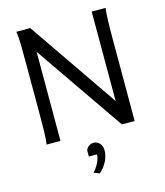

<svg xmlns="http://www.w3.org/2000/svg" viewBox="-137 -816 1006 1172"><g transform="rotate(-15 366.0 -229.5)"><path d="M166 -562.5V0H78.1Q83.5 -29.3 84.5 -84.7Q85.4 -140.1 85.4 -212.4V-500.5Q85.4 -572.8 84.5 -628.2Q83.5 -683.6 78.1 -712.9H166L554.2 -147.9V-712.9H642.1Q639.6 -698.2 638.2 -676.8Q636.7 -655.3 636 -628.2Q635.3 -601.1 635 -568.8Q634.8 -536.6 634.8 -500.5V0H554.2ZM308.6 100.1Q310.1 91.3 315.2 84.7Q320.3 78.1 327.1 73.2Q334 68.4 342 65.9Q350.1 63.5 358.4 63.5Q369.1 63.5 378.7 67.9Q388.2 72.3 395.5 80.3Q402.8 88.4 407 99.4Q411.1 110.4 411.1 124Q411.1 157.7 395.3 190.9Q379.4 224.1 347.2 253.9L310.5 239.7Q318.4 231.9 327.1 220Q335.9 208 343.3 194.3Q350.6 180.7 355.2 165.8Q359.9 150.9 359.9 137.2H308.6Z"/></g></svg>

Font: Andika
Style: Regular
Weight: 400
Designer: Victor Gaultney, Annie Olsen, Julie Remington, Don Collingsworth, Eric Hays
Foundry: SIL International
Version: Version 1.001